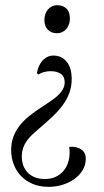

<svg xmlns="http://www.w3.org/2000/svg" viewBox="-20 -458 402 739"><path d="M201.2 -438Q221.7 -438 235.4 -425.3Q249 -412.6 249 -386.2Q249 -375 245.6 -364.7Q242.2 -354.5 235.6 -346.7Q229 -338.9 219.5 -334.5Q210 -330.1 198.2 -330.1Q178.2 -330.1 164.6 -343.3Q150.9 -356.4 150.9 -381.8Q150.9 -393.1 154.3 -403.3Q157.7 -413.6 164.1 -421.1Q170.4 -428.7 179.7 -433.3Q189 -438 201.2 -438ZM246.1 107.9Q246.6 107.9 248.5 107.4Q249.5 107.4 251.5 107.2Q253.4 106.9 255.9 106.9Q262.7 106.9 272 108.6Q281.2 110.4 289.8 115.2Q298.3 120.1 304.2 129.2Q310.1 138.2 310.1 152.8Q310.1 177.7 297.6 197.8Q285.2 217.8 264.9 231.9Q244.6 246.1 219.2 253.7Q193.8 261.2 168 261.2Q132.8 261.2 105.7 249.8Q78.6 238.3 60.3 218.8Q42 199.2 32.5 173.6Q22.9 147.9 22.9 120.1Q22.9 90.8 31.7 67.9Q40.5 44.9 55.2 26.1Q69.8 7.3 88.1 -7.8Q106.4 -22.9 126 -36.1Q145.5 -49.3 163.8 -61.3Q182.1 -73.2 196.8 -85.4Q211.4 -97.7 220.2 -111.3Q229 -125 229 -141.1Q229 -163.6 214.1 -173.8Q199.2 -184.1 174.8 -184.1Q164.6 -184.1 152.1 -181.4Q139.6 -178.7 127 -170.9L122.1 -176.8Q124 -189 128.9 -200.9Q133.8 -212.9 141.6 -222.4Q149.4 -231.9 160.4 -238Q171.4 -244.1 186 -244.1Q216.8 -244.1 236.3 -220.9Q255.9 -197.8 255.9 -153.8Q255.9 -124 246.6 -99.4Q237.3 -74.7 220.5 -52Q203.6 -29.3 180.4 -7.6Q157.2 14.2 128.9 38.1Q116.2 48.8 104.5 59.8Q92.8 70.8 83.7 83.3Q74.7 95.7 69.3 110.8Q64 126 64 145Q64 161.1 68.8 176.5Q73.7 191.9 84.5 204.1Q95.2 216.3 112.1 223.6Q128.9 231 152.8 231Q176.8 231 194.6 222.4Q212.4 213.9 224.4 199.7Q236.3 185.5 242.2 167.2Q248 148.9 248 128.9Q248 123.5 247.6 118.4Q247.1 113.3 246.1 107.9Z"/></svg>

Font: Simonetta
Style: Regular
Weight: 400
Version: Version 1.004